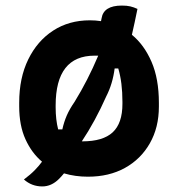

<svg xmlns="http://www.w3.org/2000/svg" viewBox="-20 -623 640 690"><path d="M303 -550Q324 -550 343 -547Q344 -552 345 -557Q352 -603 418 -603Q436 -603 448.5 -600Q461 -597 474 -591Q469 -566 464 -543Q459 -520 454 -498Q498 -462 524.5 -401Q551 -340 551 -253V-240Q551 -165 518.5 -108Q486 -51 429 -19.5Q372 12 296 12Q250 12 210 0Q202 10 192 20Q165 47 132 47Q94 47 66 22Q90 4 105.5 -12Q121 -28 131 -42Q94 -73 71.5 -122.5Q49 -172 49 -241V-254Q49 -343 81.5 -409.5Q114 -476 171 -513Q228 -550 303 -550ZM320 -423Q180 -423 180 -244V-237Q180 -193 189 -158H204Q210 -185 220 -208Q230 -231 248 -257Q272 -296 293 -337Q314 -378 333 -423Q332 -423 329.5 -423Q327 -423 320 -423ZM362 -277Q322 -187 274 -115H276Q350 -115 385 -147.5Q420 -180 420 -250V-257Q420 -327 405 -377H392Q385 -322 362 -277Z"/></svg>

Font: Recursive Mn Csl St
Style: Bold
Weight: 700
Monospace: yes
Version: Version 1.079;hotconv 1.0.112;makeotfexe 2.5.65598; ttfautoh